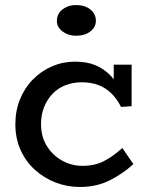

<svg xmlns="http://www.w3.org/2000/svg" viewBox="-20 -728 593 763"><path d="M297 15Q247 15 201.5 -2.5Q156 -20 119.5 -52.5Q83 -85 62 -131.5Q41 -178 41 -234Q41 -288 59.5 -333.5Q78 -379 111 -412.5Q144 -446 187 -464.5Q230 -483 278 -483Q326 -483 360 -468.5Q394 -454 419.5 -427.5Q445 -401 463 -363L432 -371V-471H503V-306L461 -303Q445 -335 422.5 -357Q400 -379 371 -390Q342 -401 305 -401Q270 -401 240.5 -389.5Q211 -378 189.5 -356Q168 -334 155.5 -303Q143 -272 143 -235Q143 -185 166 -148Q189 -111 225.5 -90.5Q262 -70 303 -69Q356 -68 394.5 -88.5Q433 -109 466 -140L510 -76Q469 -38 416.5 -11.5Q364 15 297 15ZM282 -586Q251 -586 228.5 -603Q206 -620 206 -645Q206 -673 228.5 -690.5Q251 -708 282 -708Q317 -708 339 -690.5Q361 -673 361 -645Q361 -620 339 -603Q317 -586 282 -586Z"/></svg>

Font: BioRhyme
Style: Regular
Weight: 400
Designer: Aoife Mooney
Foundry: Aoife Mooney Type
Version: Version 1.600;gftools[0.9.33]